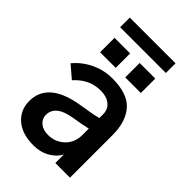

<svg xmlns="http://www.w3.org/2000/svg" viewBox="-269 -998 1113 1113"><g transform="rotate(45 287.5 -441.5)"><path d="M159.2 -158.2Q159.2 -127 184.1 -106Q209 -85 250 -85Q308.6 -85 350.1 -124Q391.6 -163.1 391.6 -226.6V-278.3Q346.7 -267.6 283.2 -257.8Q159.2 -238.3 159.2 -158.2ZM34.2 -147.5Q34.2 -306.6 270.5 -341.8Q356.4 -354.5 391.6 -365.2V-395.5Q391.6 -436.5 362.3 -460Q333 -483.4 284.2 -483.4Q191.4 -483.4 124 -407.2L48.8 -471.7Q92.8 -523.4 153.8 -552.2Q214.8 -581.1 282.2 -581.1Q408.2 -581.1 461.9 -520Q515.6 -459 515.6 -349.6V0H395.5V-70.3Q377.9 -34.2 334.5 -8.3Q291 17.6 232.4 17.6Q139.6 17.6 86.9 -28.3Q34.2 -74.2 34.2 -147.5ZM125 -637.7V-755.9H252.9V-637.7ZM104.5 -822.3V-901.4H479.5V-822.3ZM331.1 -637.7V-755.9H459V-637.7Z"/></g></svg>

Font: Gothic A1
Style: Bold
Weight: 700
Version: Version 2.50